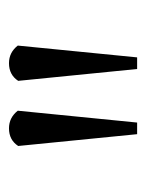

<svg xmlns="http://www.w3.org/2000/svg" viewBox="32 -774 331 436"><g transform="rotate(-90 198.0 -556.5)"><path d="M84 -681.2Q97.7 -702.1 124 -702.1Q148.4 -702.1 164.1 -682.1L137.2 -411.1H110.8ZM231.9 -681.2Q245.6 -702.1 272 -702.1Q296.4 -702.1 312 -682.1L285.2 -411.1H258.8Z"/></g></svg>

Font: Dihjauti S
Style: Bold
Weight: 700
Designer: T. Christopher White
Version: Version 3.0.0